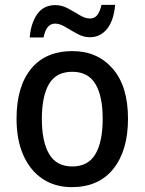

<svg xmlns="http://www.w3.org/2000/svg" viewBox="-20 -759 594 789"><path d="M506 -271Q506 -141 446 -65.5Q386 10 275 10Q206 10 155 -24Q104 -58 76 -121Q48 -184 48 -271Q48 -403 107.5 -476Q167 -549 278 -549Q380 -549 443 -477Q506 -405 506 -271ZM152 -270Q152 -177 182 -126Q212 -75 277 -75Q342 -75 372 -125.5Q402 -176 402 -271Q402 -364 372 -414Q342 -464 277 -464Q211 -464 181.5 -414Q152 -364 152 -270ZM102 -605Q107 -664 133 -701Q159 -738 207 -738Q234 -738 259 -724.5Q284 -711 307 -697Q330 -683 350 -683Q369 -683 380 -697.5Q391 -712 397 -739H453Q448 -676 420.5 -641Q393 -606 349 -606Q323 -606 297.5 -620Q272 -634 249 -648Q226 -662 206 -662Q170 -662 159 -605Z"/></svg>

Font: Noto Sans Ethiopic SemiCondensed Medium
Style: Regular
Weight: 500
Width: 4
Designer: Monotype Design Team
Foundry: Monotype Imaging Inc.
Version: Version 2.102; ttfautohint (v1.8.4.7-5d5b)